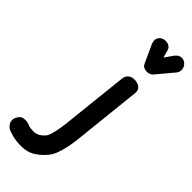

<svg xmlns="http://www.w3.org/2000/svg" viewBox="-686 -991 1514 1514"><g transform="rotate(45 70.5 -234.0)"><path d="M-67.5 463Q-123 463 -167.2 451.5Q-211.5 440 -227.5 429Q-239.5 421 -250.8 406.2Q-262 391.5 -263.2 370Q-264.5 348.5 -247 321Q-232.5 300 -211.2 295.2Q-190 290.5 -170 294Q-150 297.5 -140.5 303Q-131.5 308 -113.8 310Q-96 312 -80.5 312Q-56 312 -34.2 301.2Q-12.5 290.5 8 269Q22 254.5 32 222.8Q42 191 48.5 153.5Q55 116 58.8 82.5Q62.5 49 64 31L118.5 -473.5Q121.5 -506.5 141.8 -523.8Q162 -541 194 -541Q229 -541 252.5 -523.5Q276 -506 273 -471L218.5 43Q215.5 72 210.5 115.5Q205.5 159 195.8 206Q186 253 170 295Q154 337 129 364Q87 411 42 437Q-3 463 -67.5 463ZM220.5 -652.5Q203.5 -652.5 187.2 -659Q171 -665.5 161.5 -685.5L95.5 -829.5Q78 -868 90.2 -893.5Q102.5 -919 129.5 -927Q156.5 -935.5 182.8 -924.5Q209 -913.5 215.5 -887L232.5 -824.5L278 -889.5Q302.5 -923.5 330.2 -926Q358 -928.5 379.5 -909.5Q400.5 -890 403 -862.8Q405.5 -835.5 388 -814L273 -676.5Q262 -663.5 248.2 -658Q234.5 -652.5 220.5 -652.5Z"/></g></svg>

Font: Edu NSW ACT Cursive
Style: Regular
Weight: 400
Designer: Tina and Corey Anderson, Eben Sorkin, Mirko Velimirovic
Foundry: Sorkin Type Co.
Version: Version 2.000